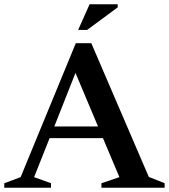

<svg xmlns="http://www.w3.org/2000/svg" viewBox="-30 -878 790 898"><path d="M666 -50.5 740 -21V0H444.5V-21L528.5 -49.5L451.5 -232H202L129.5 -49.5L208.5 -21V0H-10V-21L66.5 -49.5L324.5 -676H397ZM224 -286.5H428.5L323 -537ZM335.5 -738 389 -858H520.5V-843.5L377.5 -738Z"/></svg>

Font: Newsreader Text SemiBold
Style: Regular
Weight: 600
Designer: Hugues Gentile
Foundry: Production Type
Version: Version 1.001